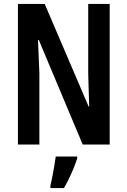

<svg xmlns="http://www.w3.org/2000/svg" viewBox="-20 -827 647 975"><path d="M537 -93H400L177 -624H173Q176 -566 177 -527.5Q178 -489 180 -455V-93H71V-807H207L430 -286H433Q431 -346 430 -382Q429 -418 428 -453V-807H537ZM372 -22Q360 15 342 55Q324 95 305 128H236V116Q240 98 245.5 71.5Q251 45 255.5 17Q260 -11 263 -32H372Z"/></svg>

Font: Noto Sans Kannada UI ExtraCondensed SemiBold
Style: Regular
Weight: 600
Width: 2
Designer: Jelle Bosma - Monotype Design Team
Foundry: Monotype Imaging Inc.
Version: Version 2.005; ttfautohint (v1.8.4.7-5d5b)